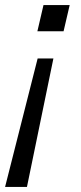

<svg xmlns="http://www.w3.org/2000/svg" viewBox="-27 -530 320 755"><path d="M-7 205 121 -300H183L79 205ZM247 -510 223 -407H120L144 -510Z"/></svg>

Font: Instrument Sans
Style: Italic
Weight: 400
Italic angle: -13°
Designer: Rodrigo Fuenzalida
Foundry: fragTYPE
Version: Version 1.000;gftools[0.9.28]